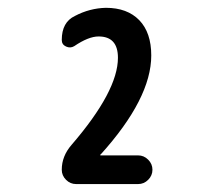

<svg xmlns="http://www.w3.org/2000/svg" viewBox="-20 -756 540 484"><path d="M328.1 -364.3Q342.8 -364.3 353.5 -353.5Q364.3 -342.8 364.3 -328.1Q364.3 -313.5 353.5 -302.7Q342.8 -292 328.1 -292H171.9Q157.2 -292 146.5 -302.7Q135.7 -313.5 135.7 -328.1Q135.7 -362.3 160.2 -390.6Q277.3 -526.4 277.3 -610.4Q277.3 -664.1 228.5 -664.1Q203.1 -664.1 167 -639.6Q157.2 -633.8 146.5 -638.7Q135.7 -643.6 135.7 -655.3Q135.7 -700.2 168.9 -715.8Q206.1 -735.4 247.1 -736.3Q300.8 -736.3 331.1 -705.1Q361.3 -673.8 361.3 -616.2Q361.3 -507.8 233.4 -366.2H232.4Q232.4 -366.2 232.4 -365.2L233.4 -364.3Z"/></svg>

Font: Rounded-X Mgen+ 1m bold
Style: Bold
Weight: 700
Designer: [Source Han Sans]
Ryoko NISHIZUKA  (kana & ideographs); Paul D. Hunt (Latin, Greek & Cyrillic); Wenlong ZHANG  (bopomofo
Version: Version 1.059.20150602